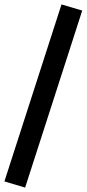

<svg xmlns="http://www.w3.org/2000/svg" viewBox="-40 -780 393 871"><path d="M74 71 -20 43 239 -760 333 -732Z"/></svg>

Font: Nunito Sans 12pt ExtraLight
Style: Bold
Weight: 700
Version: Version 3.101;gftools[0.9.27]